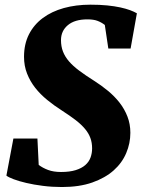

<svg xmlns="http://www.w3.org/2000/svg" viewBox="-20 -772 605 804"><path d="M36.1 -191.9H136.7L142.1 -81.5Q158.7 -68.8 181.4 -60.3Q204.1 -51.8 235.4 -51.8Q272 -51.8 296.9 -59.6Q321.8 -67.4 337.2 -80.8Q352.5 -94.2 359.1 -112.3Q365.7 -130.4 365.7 -150.9Q365.7 -174.3 358.6 -193.8Q351.6 -213.4 336.4 -231.7Q321.3 -250 297.4 -268.6Q273.4 -287.1 239.3 -309.1Q207 -329.6 178 -353.3Q148.9 -377 127.4 -404.3Q106 -431.6 93.3 -463.9Q80.6 -496.1 80.6 -534.2Q80.6 -587.4 101.3 -628.2Q122.1 -668.9 159.2 -696.5Q196.3 -724.1 247.3 -738.3Q298.3 -752.4 358.4 -752.4Q397.9 -752.4 429 -749.3Q460 -746.1 483.6 -741Q507.3 -735.8 524.4 -729.5Q541.5 -723.1 553.2 -716.3L526.9 -568.8H433.6L418.9 -667.5Q404.3 -678.7 387.9 -684.8Q371.6 -690.9 346.2 -690.9Q293 -690.9 264.2 -666.7Q235.4 -642.6 235.4 -604Q235.4 -577.6 243.7 -556.2Q252 -534.7 268.8 -515.1Q285.6 -495.6 311.8 -476.1Q337.9 -456.5 373.5 -434.1Q404.3 -414.6 431.9 -391.8Q459.5 -369.1 480.5 -342.3Q501.5 -315.4 513.7 -283.9Q525.9 -252.4 525.9 -215.8Q525.9 -171.9 508.5 -130.9Q491.2 -89.8 455.8 -58.3Q420.4 -26.9 366.5 -7.8Q312.5 11.2 239.3 11.2Q198.2 11.2 159.9 6.3Q121.6 1.5 90.3 -5.9Q59.1 -13.2 37.1 -21.5Q15.1 -29.8 6.8 -36.6ZM97.7 -134.8Q98.6 -132.8 99.4 -131.6Q100.1 -130.4 101.1 -128.4Z"/></svg>

Font: Merriweather UltraBold
Style: Italic
Weight: 900
Italic angle: -7°
Designer: Eben Sorkin ( eben@eyebytes.com )
Foundry: Eben Sorkin ( eben@eyebytes.com )
Version: Version 1.52; ttfautohint (v1.4.1)